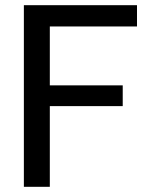

<svg xmlns="http://www.w3.org/2000/svg" viewBox="-20 -720 581 740"><path d="M72 0V-700H508V-618H172V-391H453V-311H172V0Z"/></svg>

Font: DM Sans 20pt Medium
Style: Regular
Weight: 500
Version: Version 4.004;gftools[0.9.30]